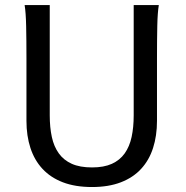

<svg xmlns="http://www.w3.org/2000/svg" viewBox="-20 -733 743 765"><path d="M612.8 -712.9Q607.9 -683.6 606.7 -630.1Q605.5 -576.7 605.5 -500.5V-251.5Q605.5 -191.9 589.8 -143.3Q574.2 -94.7 542.2 -60.1Q510.3 -25.4 461.4 -6.6Q412.6 12.2 346.7 12.2Q279.8 12.2 230.7 -6.6Q181.6 -25.4 149.4 -60.1Q117.2 -94.7 101.3 -143.3Q85.4 -191.9 85.4 -251.5V-500.5Q85.4 -572.8 84.2 -628.2Q83 -683.6 78.1 -712.9H178.2V-273.4Q178.2 -225.6 186.5 -187.3Q194.8 -148.9 214.4 -121.8Q233.9 -94.7 266.1 -80.3Q298.3 -65.9 346.7 -65.9Q394 -65.9 425.8 -80.3Q457.5 -94.7 476.8 -121.8Q496.1 -148.9 504.4 -187.3Q512.7 -225.6 512.7 -273.4V-712.9Z"/></svg>

Font: Andika APac
Style: Regular
Weight: 400
Designer: Victor Gaultney, Annie Olsen, Julie Remington, Don Collingsworth, Eric Hays, Becca Hirsbrunner
Foundry: SIL International
Version: Version 5.000